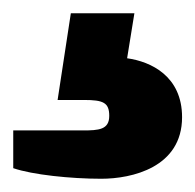

<svg xmlns="http://www.w3.org/2000/svg" viewBox="-20 -59 295 290"><path d="M133 211C179 211 255 194 255 118C255 56 208 34 172 29L183 -39H87L67 92H107C136 92 145 96 145 116C145 137 129 138 105 138H0V195C29 205 87 211 133 211Z"/></svg>

Font: Archivo Black
Style: Regular
Weight: 900
Designer: Hector Gatti
Foundry: Omnibus-Type
Version: Version 2.001